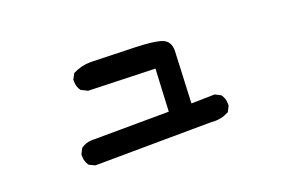

<svg xmlns="http://www.w3.org/2000/svg" viewBox="-63 -600 1125 762"><g transform="rotate(-20 500.0 -219.0)"><path d="M195.3 -74.2Q195.3 -77.1 195.3 -83L207 -106.4Q228.5 -122.1 254.9 -122.1Q257.8 -122.1 260.7 -122.1L579.1 -124L587.9 -302.7L306.6 -311.5L279.3 -325.2Q266.6 -342.8 266.6 -364.3Q266.6 -367.2 266.6 -373L279.3 -396.5Q315.4 -415 354.5 -415Q499 -411.1 541 -409.7Q583 -408.2 606 -405.3Q628.9 -402.3 640.1 -399.4Q651.4 -396.5 655.3 -394.5Q684.6 -381.8 684.6 -343.8Q684.6 -341.8 674.8 -124L773.4 -126L797.9 -113.3Q810.5 -95.7 810.5 -74.2Q810.5 -71.3 810.5 -65.4L798.8 -42Q779.3 -32.2 764.6 -29.3Q750 -26.4 740.2 -26.4Q730.5 -26.4 723.6 -27.3L232.4 -23.4L208 -35.2Q195.3 -52.7 195.3 -74.2Z"/></g></svg>

Font: JasonHandwriting2
Style: SemiBold
Weight: 600
Version: Version 1.04.7